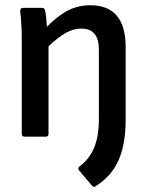

<svg xmlns="http://www.w3.org/2000/svg" viewBox="-20 -521 563 732"><path d="M343 190Q336 194 330 186L281 128Q275 119 284 113Q320 86 338.5 43Q357 0 357 -69V-332Q357 -412 290 -412Q261 -412 232.5 -396.5Q204 -381 165 -345V-11Q165 0 155 0H74Q63 0 63 -11V-366Q63 -393 61.5 -425.5Q60 -458 57 -477Q56 -491 68 -491H141Q150 -491 152 -480Q154 -471 156 -454Q158 -437 159 -419Q200 -461 239 -481Q278 -501 324 -501Q459 -501 459 -342V-65Q459 30 431.5 91Q404 152 343 190Z"/></svg>

Font: Sofia Sans Extra Cond
Style: Bold
Weight: 700
Width: 1
Designer: Botio Nikoltchev, Ani Petrova
Foundry: lettersoup
Version: Version 4.100; ttfautohint (v1.8.3)